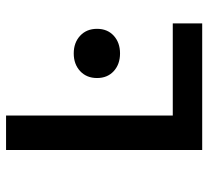

<svg xmlns="http://www.w3.org/2000/svg" viewBox="-47 -647 694 640"><g transform="rotate(-90 300.0 -327.0)"><path d="M501 -294.9Q478 -273.9 441.9 -273.9Q405.8 -273.9 382.8 -294.9Q359.9 -315.9 359.9 -350.6Q359.9 -385.3 382.8 -406.7Q405.8 -428.2 441.9 -428.2Q478 -428.2 501 -406.7Q523.9 -385.3 523.9 -350.6Q523.9 -315.9 501 -294.9ZM120.1 0V-653.8H234.9V-98.1H542V0Z"/></g></svg>

Font: SourceCodePro-Semibold
Style: Regular
Weight: 600
Monospace: yes
Designer: Paul D. Hunt
Foundry: Adobe Systems Incorporated
Version: Version 1.009;PS 1.000;hotconv 1.0.70;makeotf.lib2.5.5900